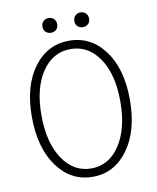

<svg xmlns="http://www.w3.org/2000/svg" viewBox="-89 -868 778 949"><g transform="rotate(-10 300.0 -393.5)"><path d="M54 -332Q54 -487 122.5 -579Q191 -671 300 -671Q409 -671 477.5 -579Q546 -487 546 -332Q546 -176 477.5 -82Q409 12 300 12Q191 12 122.5 -82Q54 -176 54 -332ZM498 -332Q498 -468 443.5 -548.5Q389 -629 300 -629Q211 -629 156.5 -548.5Q102 -468 102 -332Q102 -195 156.5 -112.5Q211 -30 300 -30Q389 -30 443.5 -112.5Q498 -195 498 -332ZM183 -762Q183 -778 193.5 -788.5Q204 -799 220 -799Q236 -799 246.5 -788.5Q257 -778 257 -762Q257 -745 246.5 -735Q236 -725 220 -725Q204 -725 193.5 -735Q183 -745 183 -762ZM343 -762Q343 -778 353.5 -788.5Q364 -799 380 -799Q396 -799 406.5 -788.5Q417 -778 417 -762Q417 -745 406.5 -735Q396 -725 380 -725Q364 -725 353.5 -735Q343 -745 343 -762Z"/></g></svg>

Font: TypoPRO Source Code Pro
Style: Regular
Weight: 300
Monospace: yes
Designer: Paul D. Hunt, Teo Tuominen
Foundry: Adobe Systems Incorporated
Version: Version 2.010;PS 1.0;hotconv 1.0.84;makeotf.lib2.5.63406